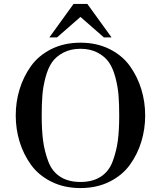

<svg xmlns="http://www.w3.org/2000/svg" viewBox="-20 -944 818 976"><path d="M79.5 -224Q60 -288 60 -357Q60 -426 79.5 -490Q99 -554 137.5 -608Q176 -662 241 -694.5Q306 -727 389 -727Q472 -727 537 -694.5Q602 -662 640.5 -608Q679 -554 698.5 -490Q718 -426 718 -357Q718 -288 698.5 -224Q679 -160 640.5 -106.5Q602 -53 537 -20.5Q472 12 389 12Q306 12 241 -20.5Q176 -53 137.5 -106.5Q99 -160 79.5 -224ZM586 -357Q586 -416 582.5 -460Q579 -504 566.5 -551Q554 -598 533.5 -627.5Q513 -657 476 -676.5Q439 -696 389 -696Q339 -696 302 -676.5Q265 -657 244.5 -627.5Q224 -598 211.5 -551Q199 -504 195.5 -460Q192 -416 192 -357Q192 -282 199 -229Q206 -176 225 -124.5Q244 -73 285.5 -46Q327 -19 389 -19Q451 -19 492.5 -46Q534 -73 553 -124.5Q572 -176 579 -229Q586 -282 586 -357ZM231 -754 354 -924H424L547 -754H508L389 -858L270 -754Z"/></svg>

Font: Justus
Style: Roman
Weight: 500
Version: Version 001.001